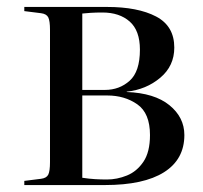

<svg xmlns="http://www.w3.org/2000/svg" viewBox="-20 -533 586 553"><path d="M50 0V-12L98 -18Q114 -20 119 -30Q124 -40 124 -66V-447Q124 -473 119 -483Q114 -493 98 -495L50 -501V-513H288Q377 -513 429.5 -485.5Q482 -458 482 -396Q482 -343 441.5 -309Q401 -275 345 -269V-268Q425 -265 468 -230Q511 -195 511 -144Q511 -74 452.5 -37Q394 0 282 0ZM217 -274H282Q324 -274 353.5 -300.5Q383 -327 383 -390Q383 -445 353.5 -471Q324 -497 275 -497Q256 -497 240.5 -496Q225 -495 217 -494ZM288 -16Q317 -16 345.5 -27.5Q374 -39 393 -67Q412 -95 412 -144Q412 -207 375.5 -232.5Q339 -258 289 -258H217V-21Q237 -18 254 -17Q271 -16 288 -16Z"/></svg>

Font: Display Regular
Style: Regular
Weight: 400
Designer: Latin by Veronika Burian and Jose Scaglione. Greek by Irene Vlachou. Cyrillic by Vera Evstafieva.
Foundry: TypeTogether
Version: Version 3.002